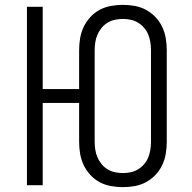

<svg xmlns="http://www.w3.org/2000/svg" viewBox="-20 -763 790 791"><path d="M486 8Q462 8 437 3.5Q412 -1 390.5 -12.5Q369 -24 352 -42.5Q335 -61 324.5 -83.5Q314 -106 310 -130Q306 -154 306 -179V-339H156V0H91V-735H156V-396H306V-556Q306 -581 310 -605Q314 -629 324.5 -651.5Q335 -674 352 -692.5Q369 -711 390.5 -722.5Q412 -734 437 -738.5Q462 -743 486 -743Q511 -743 535.5 -738.5Q560 -734 581.5 -722.5Q603 -711 620.5 -692.5Q638 -674 648.5 -651.5Q659 -629 663 -605Q667 -581 667 -556V-179Q667 -154 663 -130Q659 -106 648.5 -83.5Q638 -61 620.5 -42.5Q603 -24 581.5 -12.5Q560 -1 535.5 3.5Q511 8 486 8ZM486 -50Q503 -50 519 -53.5Q535 -57 549 -65.5Q563 -74 574 -87Q585 -100 591 -115Q597 -130 599.5 -146.5Q602 -163 602 -179V-556Q602 -572 599.5 -588.5Q597 -605 591 -620Q585 -635 574 -648Q563 -661 549 -669.5Q535 -678 519 -681.5Q503 -685 486 -685Q470 -685 453.5 -681.5Q437 -678 423 -669.5Q409 -661 398.5 -648Q388 -635 381.5 -620Q375 -605 372.5 -588.5Q370 -572 370 -556V-179Q370 -163 372.5 -146.5Q375 -130 381.5 -115Q388 -100 398.5 -87Q409 -74 423 -65.5Q437 -57 453.5 -53.5Q470 -50 486 -50Z"/></svg>

Font: Iosevka Aile Custom Light
Style: Regular
Weight: 300
Designer: Belleve Invis
Foundry: Belleve Invis
Version: Version 17.0.2; ttfautohint (v1.8.3)